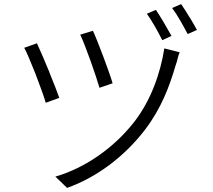

<svg xmlns="http://www.w3.org/2000/svg" viewBox="-20 -868 1040 936"><path d="M940 -722C931 -739 920 -758 908 -778L902 -787C889 -809 875 -831 863 -848L819 -829C845 -795 873 -743 895 -702L940 -722ZM816 -693C795 -731 763 -786 740 -820L696 -801C721 -766 751 -713 771 -672L816 -693ZM529 -462C513 -517 455 -671 433 -718L371 -699C396 -648 449 -496 465 -440L529 -462ZM269 -391C259 -420 242 -463 224 -507L220 -518C197 -573 174 -628 160 -657L98 -635C110 -614 131 -563 153 -508L157 -497C176 -447 195 -396 203 -367L269 -391ZM688 -237C766 -340 806 -446 836 -549L839 -558C840 -561 841 -564 842 -567C846 -581 849 -598 856 -613L781 -632C762 -510 715 -377 633 -272C533 -145 394 -49 250 -7L307 48C448 -2 585 -102 688 -237Z"/></svg>

Font: Glow Sans SC Normal
Style: Regular
Weight: 400
Designer: Ryoko NISHIZUKA (kana, bopomofo & ideographs); Paul D. Hunt (Latin, Greek & Cyrillic); Sandoll Communications, Soo-young
Version: Version 0.93